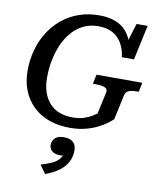

<svg xmlns="http://www.w3.org/2000/svg" viewBox="-110 -812 1018 1234"><g transform="rotate(10 399.5 -195.5)"><path d="M175 -277Q175 -327 183 -374Q191 -421 206 -463.5Q221 -506 243.5 -541.5Q266 -577 295.5 -603Q325 -629 362 -643.5Q399 -658 442 -658Q500 -658 537.5 -637Q575 -616 597 -578Q619 -540 626 -488H705L754 -715H682L634 -560L663 -547Q657 -590 640 -623.5Q623 -657 595 -680.5Q567 -704 527.5 -716Q488 -728 436 -728Q366 -728 305 -706.5Q244 -685 196 -645.5Q148 -606 114 -552.5Q80 -499 62 -434Q44 -369 44 -298Q44 -227 67.5 -168.5Q91 -110 134.5 -68.5Q178 -27 238.5 -5Q299 17 374 17Q427 17 470.5 6.5Q514 -4 547.5 -20Q581 -36 606 -54Q631 -72 647 -87L682 -250Q688 -273 707 -280.5Q726 -288 757 -288H771L784 -349H485L472 -288H488Q514 -288 532.5 -284.5Q551 -281 560 -272.5Q569 -264 566 -248L535 -105Q527 -99 507.5 -86.5Q488 -74 456.5 -63Q425 -52 379 -52Q331 -52 293 -67Q255 -82 229 -111Q203 -140 189 -181.5Q175 -223 175 -277ZM270 337 231 282Q270 271 298 258.5Q326 246 343.5 228.5Q361 211 367 187Q369 182 372.5 181Q376 180 379.5 181.5Q383 183 384 189Q379 194 369 198Q359 202 347 202Q312 202 292.5 187Q273 172 273 146Q273 119 292 101Q311 83 349 83Q391 83 410.5 102.5Q430 122 430 155Q430 195 413 229Q396 263 360.5 290Q325 317 270 337Z"/></g></svg>

Font: Roboto Serif 20pt Medium
Style: Italic
Weight: 500
Italic angle: -10°
Version: Version 1.008